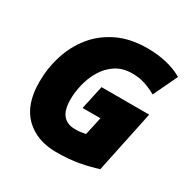

<svg xmlns="http://www.w3.org/2000/svg" viewBox="-164 -878 1027 1040"><g transform="rotate(30 349.0 -357.5)"><path d="M318.8 9.8Q197.8 9.8 124.3 -61.8Q50.8 -133.3 50.8 -274.9Q50.8 -360.8 76.2 -441.4Q101.6 -522 153.3 -585.9Q205.1 -649.9 283.9 -687.5Q362.8 -725.1 469.2 -725.1Q531.2 -725.1 587.9 -711.9Q644.5 -698.7 688 -672.9L616.2 -522Q585.4 -540 547.6 -553Q509.8 -565.9 466.8 -565.9Q404.3 -565.9 361.6 -537.1Q318.8 -508.3 293 -463.6Q267.1 -418.9 255.6 -369.4Q244.1 -319.8 244.1 -277.8Q244.1 -210.4 270.3 -179.7Q296.4 -148.9 346.2 -148.9Q365.7 -148.9 378.7 -150.6Q391.6 -152.3 411.1 -155.8L436 -269H324.2L356.9 -418H654.8L573.2 -29.8Q522 -13.2 460.4 -1.7Q398.9 9.8 318.8 9.8Z"/></g></svg>

Font: Open Sans ExtraBold
Style: Italic
Weight: 800
Italic angle: -12°
Designer: Monotype Design Team
Foundry: Monotype Imaging Inc.
Version: Version 3.000; ttfautohint (v1.8.4)